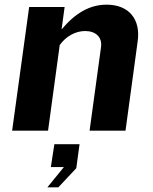

<svg xmlns="http://www.w3.org/2000/svg" viewBox="-20 -560 654 823"><path d="M186 0 236 -367C264 -406 305 -427 345 -427C390 -427 419 -401 413 -358L364 0H518L570 -382C584 -478 532 -540 437 -540C364 -540 302 -503 244 -434L257 -530H105L32 0ZM230 243 307 161 321 58H213L198 156H254L183 243Z"/></svg>

Font: Cheyenne Sans
Style: Bold Italic
Weight: 700
Italic angle: -8.13011°
Designer: The Public Sans project authors (U.S. Web Design System), Libre Franklin designed by Pablo Impallari and Rodrigo Fuenzal
Foundry: The Cheyenne Sans Project Authors
Version: Version 2.007